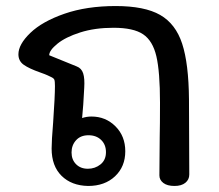

<svg xmlns="http://www.w3.org/2000/svg" viewBox="-20 -616 725 636"><path d="M607 -38Q607 -21 594 -10.5Q581 0 558 0Q534 0 521 -10Q508 -20 508 -35L509 -160Q510 -201 510 -276Q510 -378 498 -429.5Q486 -481 454 -502.5Q422 -524 356 -524Q294 -524 245.5 -508.5Q197 -493 170 -471Q143 -449 143 -433L234 -396Q250 -390 255.5 -373Q261 -356 259 -325Q256 -263 252 -225Q267 -230 283 -230Q330 -230 362.5 -197.5Q395 -165 395 -115Q395 -64 361 -32Q327 0 272 0Q217 -1 184 -33.5Q151 -66 151 -124Q151 -150 156 -210Q162 -296 162 -331Q162 -347 160 -352Q158 -357 149 -361Q137 -367 128 -370.5Q119 -374 113 -376Q76 -389 58.5 -401.5Q41 -414 41 -436Q41 -469 80.5 -507Q120 -545 193.5 -570.5Q267 -596 363 -596Q459 -596 510.5 -566.5Q562 -537 583.5 -471Q605 -405 606 -287ZM217 -111Q217 -87 232 -72Q247 -57 271 -57Q295 -57 313 -71.5Q331 -86 331 -112Q331 -137 315 -152.5Q299 -168 273 -168Q247 -168 232 -151.5Q217 -135 217 -111Z"/></svg>

Font: Mali Medium
Style: Regular
Weight: 500
Version: Version 1.000; ttfautohint (v1.6)